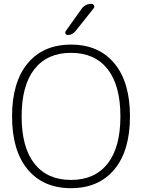

<svg xmlns="http://www.w3.org/2000/svg" viewBox="-20 -973 742 1003"><path d="M542 -612Q475 -697 351 -697Q227 -697 160 -612Q93 -527 93 -365Q93 -203 160 -118Q227 -33 351 -33Q475 -33 542 -118Q609 -203 609 -365Q609 -527 542 -612ZM577.5 -88Q496 10 351 10Q206 10 124.5 -88Q43 -186 43 -365Q43 -544 124.5 -642Q206 -740 351 -740Q496 -740 577.5 -642Q659 -544 659 -365Q659 -186 577.5 -88ZM407 -928Q426 -953 457 -953Q467 -953 471 -944.5Q475 -936 469 -929L374 -810Q357 -790 334 -790Q326 -790 322.5 -796.5Q319 -803 323 -810Z"/></svg>

Font: Rounded Mplus 1c Light
Style: Regular
Weight: 300
Version: Version 1.059.20150529